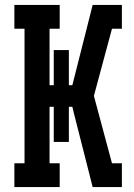

<svg xmlns="http://www.w3.org/2000/svg" viewBox="-20 -755 540 775"><path d="M38 0V-96H79V-639H38V-735H221V-639H180V-411H197V-553H258V-411H272L354 -735H472V-639H432L359 -368L432 -96H472V0H354L278 -299L272 -324H258V-182H197V-324H180V-96H221V0Z"/></svg>

Font: Iosevka Curly Slab
Style: Bold
Weight: 700
Monospace: yes
Designer: Belleve Invis
Foundry: Belleve Invis
Version: Version 22.1.2; ttfautohint (v1.8.4)